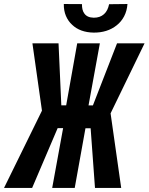

<svg xmlns="http://www.w3.org/2000/svg" viewBox="-73 -924 731 944"><path d="M372.6 -293.5 394 0H522.9L470.7 -366.7L637.7 -710.9H502.4L383.8 -405.8H362.3L418 -710.9H306.6L252.4 -406.2H228.5L214.8 -710.9H86.4L133.3 -379.9L-53.2 0H85L210.4 -293.9H237.3L183.6 0H294.4L347.2 -293.5ZM553.7 -904.3 463.4 -903.3Q460.4 -888.2 454.3 -875.7Q448.2 -863.3 438.5 -854.5Q428.7 -845.7 416.3 -841.3Q403.8 -836.9 388.2 -836.9Q371.1 -837.4 359.9 -842.5Q348.6 -847.7 341.8 -857.4Q335.4 -865.7 332.5 -877.9Q329.6 -890.1 330.1 -903.8L240.7 -904.3Q240.2 -871.6 251.2 -845.7Q262.2 -819.8 281.7 -802.2Q300.8 -783.7 327.6 -773.9Q354.5 -764.2 386.7 -763.7Q419.9 -763.2 449 -772.2Q478 -781.2 501 -799.8Q523.4 -817.4 537.4 -844Q551.3 -870.6 553.7 -904.3Z"/></svg>

Font: Roboto Mono SemiBold
Style: Italic
Weight: 600
Italic angle: -10°
Monospace: yes
Designer: Google
Version: Version 3.000